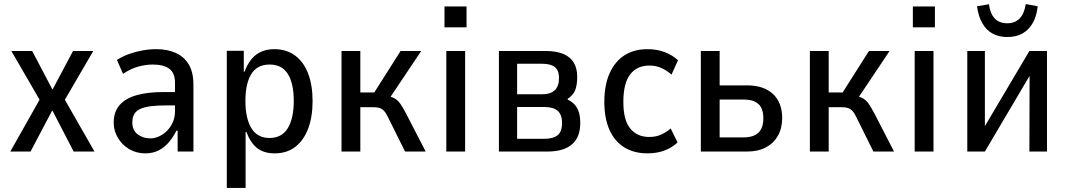

<svg xmlns="http://www.w3.org/2000/svg" viewBox="-20 -749 5278 949"><path d="M31 0 189 -280 192 -228 36 -497H139L239 -307H240L341 -497H441L285 -229L288 -278L447 0H344L240 -201H237L131 0Z M698 9Q654 9 618.5 -12Q583 -33 562.5 -68Q542 -103 542 -143Q542 -196 571 -229.5Q600 -263 655 -278.5Q710 -294 787 -294H858V-228H800Q757 -228 725.5 -224Q694 -220 674 -211Q654 -202 644 -185.5Q634 -169 634 -144Q634 -105 660.5 -85Q687 -65 723 -65Q752 -65 780.5 -82.5Q809 -100 827 -130.5Q845 -161 845 -198V-339Q845 -388 817 -409Q789 -430 735 -430Q701 -430 664 -420Q627 -410 588 -384L558 -453Q589 -472 620.5 -483Q652 -494 685.5 -500Q719 -506 753 -506Q807 -506 848.5 -487.5Q890 -469 913 -430.5Q936 -392 936 -331V0H858V-103H852Q837 -73 815.5 -47Q794 -21 765 -6Q736 9 698 9Z M1101 180V-498H1185V-395H1189Q1210 -452 1246.5 -479Q1283 -506 1336 -506Q1396 -506 1438.5 -474.5Q1481 -443 1503 -385.5Q1525 -328 1525 -249Q1525 -171 1503 -113Q1481 -55 1439.5 -23Q1398 9 1337 9Q1284 9 1250.5 -17.5Q1217 -44 1198 -97H1194V180ZM1312 -67Q1373 -67 1402.5 -115.5Q1432 -164 1432 -250Q1432 -336 1403 -383Q1374 -430 1313 -430Q1251 -430 1222 -383Q1193 -336 1193 -250Q1193 -164 1222.5 -115.5Q1252 -67 1312 -67Z M1668 0V-497H1761V-292H1830L1960 -497H2062L1900 -255L1889 -276Q1917 -271 1932.5 -261.5Q1948 -252 1960 -234Q1972 -216 1988 -186L2084 0H1982L1906 -153Q1896 -174 1887.5 -188.5Q1879 -203 1865.5 -211Q1852 -219 1827 -219H1761V0Z M2177 -614V-717H2286V-614ZM2186 0V-497H2279V0Z M2446 0V-497H2677Q2729 -497 2764 -482.5Q2799 -468 2816 -439.5Q2833 -411 2833 -369Q2833 -329 2823 -303.5Q2813 -278 2785 -260L2787 -256Q2810 -245 2823 -229Q2836 -213 2842 -191.5Q2848 -170 2848 -140Q2848 -71 2807 -35.5Q2766 0 2687 0ZM2536 -63H2670Q2714 -63 2736 -80.5Q2758 -98 2758 -141Q2758 -183 2736 -201.5Q2714 -220 2672 -220H2536ZM2536 -283H2659Q2701 -283 2722 -303Q2743 -323 2743 -363Q2743 -401 2722.5 -417.5Q2702 -434 2658 -434H2536Z M3180 9Q3114 9 3066 -20.5Q3018 -50 2992.5 -107Q2967 -164 2967 -246Q2967 -328 2993 -386.5Q3019 -445 3066.5 -475.5Q3114 -506 3180 -506Q3228 -506 3266.5 -491Q3305 -476 3331 -451L3299 -380Q3277 -400 3250 -412.5Q3223 -425 3190 -425Q3128 -425 3094.5 -381Q3061 -337 3061 -245Q3061 -156 3095 -114Q3129 -72 3189 -72Q3223 -72 3249.5 -84.5Q3276 -97 3295 -114L3329 -45Q3303 -20 3265.5 -5.5Q3228 9 3180 9Z M3444 0V-497H3537V-327H3673Q3755 -327 3800.5 -284.5Q3846 -242 3846 -166Q3846 -115 3825 -78Q3804 -41 3765.5 -20.5Q3727 0 3673 0ZM3537 -70H3656Q3704 -70 3728.5 -93Q3753 -116 3753 -164Q3753 -213 3728.5 -235Q3704 -257 3657 -257H3537Z M3983 0V-497H4076V-292H4145L4275 -497H4377L4215 -255L4204 -276Q4232 -271 4247.5 -261.5Q4263 -252 4275 -234Q4287 -216 4303 -186L4399 0H4297L4221 -153Q4211 -174 4202.5 -188.5Q4194 -203 4180.5 -211Q4167 -219 4142 -219H4076V0Z M4492 -614V-717H4601V-614ZM4501 0V-497H4594V0Z M4761 0V-497H4848V-107H4837L5068 -497H5155V0H5068L5069 -391H5079L4848 0ZM4959 -566Q4917 -566 4886 -583Q4855 -600 4835.5 -634Q4816 -668 4809 -718L4868 -728Q4874 -682 4896.5 -658Q4919 -634 4959 -634Q4997 -634 5020 -658Q5043 -682 5050 -729L5109 -718Q5104 -670 5085 -636Q5066 -602 5034.5 -584Q5003 -566 4959 -566Z"/></svg>

Font: Nunito Sans 7pt Condensed Medium
Style: Regular
Weight: 500
Width: 3
Designer: Vernon Adams
Foundry: Vernon Adams
Version: Version 3.101;gftools[0.9.27]